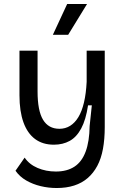

<svg xmlns="http://www.w3.org/2000/svg" viewBox="-20 -772 625 966"><path d="M265 174Q224 174 184.5 164.5Q145 155 112 136Q79 117 58 87L104 21Q127 55 169 73Q211 91 261 91Q317 91 354.5 66.5Q392 42 411 -9.5Q430 -61 431 -138L442 -242H423Q412 -169 388.5 -125.5Q365 -82 330.5 -63Q296 -44 251 -44Q195 -44 156.5 -72.5Q118 -101 98 -156.5Q78 -212 78 -292V-517H169V-312Q169 -215 196.5 -169.5Q224 -124 279 -124Q309 -124 333 -139Q357 -154 374.5 -183Q392 -212 402.5 -256.5Q413 -301 416 -360V-517H507V-133Q507 -72 498 -23Q489 26 469.5 62.5Q450 99 421 124Q392 149 353 161.5Q314 174 265 174ZM323 -597H246L318 -752H418Z"/></svg>

Font: Bricolage Grotesque
Style: Regular
Weight: 400
Designer: Mathieu Triay
Foundry: Atelier Triay
Version: Version 1.001;gftools[0.9.33.dev8+g029e19f]